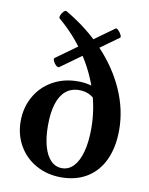

<svg xmlns="http://www.w3.org/2000/svg" viewBox="-83 -787 667 859"><g transform="rotate(10 250.0 -357.5)"><path d="M32.7 -205.1Q32.7 -267.6 61.3 -317.9Q89.8 -368.2 140.4 -396.5Q190.9 -424.8 254.4 -424.8Q283.2 -424.8 307.6 -418.9Q332 -413.1 351.6 -401.9L353 -335Q343.8 -359.4 320.8 -373.3Q297.9 -387.2 267.1 -387.2Q231 -387.2 206.3 -366.7Q181.6 -346.2 168.9 -306.2Q156.2 -266.1 156.2 -208Q156.2 -152.8 167.5 -112.8Q178.7 -72.8 200 -51.3Q221.2 -29.8 250.5 -29.8Q281.2 -29.8 303.5 -53.5Q325.7 -77.1 337.6 -121.6Q349.6 -166 349.6 -227.1Q349.6 -313 323.2 -396Q296.9 -479 246.6 -553.2Q196.3 -627.4 125.5 -687Q120.6 -690.9 124.5 -701.7Q128.4 -712.4 136.5 -720.2Q144.5 -728 149.4 -725.1Q249.5 -667 322.5 -589.4Q395.5 -511.7 434.6 -422.6Q473.6 -333.5 473.6 -242.2Q473.6 -164.1 447.3 -106.9Q420.9 -49.8 371.3 -19.3Q321.8 11.2 253.9 11.2Q190.9 11.2 140.4 -16.8Q89.8 -44.9 61.3 -94.2Q32.7 -143.6 32.7 -205.1ZM133.3 -509.8 379.4 -687Q383.3 -689.9 391.6 -681.9Q399.9 -673.8 405 -663.3Q410.2 -652.8 406.2 -649.9L160.6 -473.1Q155.3 -469.2 146.5 -476.8Q137.7 -484.4 132.8 -495.1Q127.9 -505.9 133.3 -509.8Z"/></g></svg>

Font: Junicode Two Beta VF
Style: Regular
Weight: 400
Designer: Peter S. Baker
Foundry: Briery Creek Software
Version: Version 1.031 beta; ttfautohint (v1.8.1.43-b0c9)